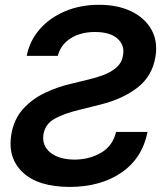

<svg xmlns="http://www.w3.org/2000/svg" viewBox="-20 -757 669 789"><path d="M217.3 -527.3H89.8Q101.6 -588.9 142.6 -636.2Q183.6 -683.6 246.6 -710.4Q309.6 -737.3 387.2 -737.3Q463.4 -737.3 519.3 -710.4Q575.2 -683.6 602.3 -635.3Q629.4 -586.9 618.7 -522.9Q605.5 -444.3 545.7 -397.5Q485.8 -350.6 392.1 -327.1L306.2 -305.7Q244.6 -291 205.3 -269.5Q166 -248 158.7 -205.6Q151.4 -158.7 186.8 -130.1Q222.2 -101.6 286.6 -101.1Q348.1 -101.6 395.8 -129.6Q443.4 -157.7 457 -214.8H586.4Q564.5 -106.4 479.2 -47.9Q394 10.7 266.6 11.2Q136.2 10.7 73.5 -48.6Q10.7 -107.9 26.4 -204.1Q37.1 -267.6 74.7 -309.1Q112.3 -350.6 165.3 -375.7Q218.3 -400.9 275.4 -413.6L345.7 -430.7Q377 -438 407.5 -449.7Q438 -461.4 459.7 -481Q481.4 -500.5 485.8 -530.8Q492.7 -571.8 462.4 -598.6Q432.1 -625.5 370.1 -625.5Q311.5 -625.5 270.5 -599.6Q229.5 -573.7 217.3 -527.3Z"/></svg>

Font: Inter Display Semi Bold
Style: Italic
Weight: 600
Italic angle: -9.39999°
Designer: Rasmus Andersson
Foundry: rsms
Version: Version 4.000;git-4fc901f